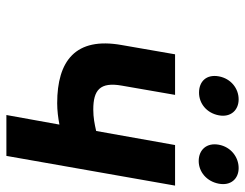

<svg xmlns="http://www.w3.org/2000/svg" viewBox="-103 -664 767 601"><g transform="rotate(90 280.5 -363.5)"><path d="M323 -272C262 -272 236 -293 248 -361L277 -528H150L121 -361C95 -216 171 -159 303 -159C326 -159 349 -162 370 -166L340 0H468L561 -528H434L390 -281C368 -276 348 -272 323 -272ZM270 -603C304 -603 334 -627 341 -665C348 -702 325 -727 291 -727C257 -727 226 -703 219 -665C212 -626 235 -603 270 -603ZM484 -602C518 -602 548 -627 555 -665C562 -702 540 -727 506 -727C472 -727 440 -703 433 -665C426 -627 449 -602 484 -602Z"/></g></svg>

Font: Asimov
Style: NarIt
Weight: 500
Designer: Google
Version: Version 2.000980; 2014